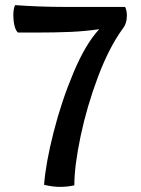

<svg xmlns="http://www.w3.org/2000/svg" viewBox="-20 -723 551 749"><path d="M214 6Q186 6 152 -2Q158 -85 189 -207Q220 -329 267 -440.5Q314 -552 367 -609Q311 -601 254 -598.5Q197 -596 119 -596H50Q41 -604 36.5 -623Q32 -642 32 -663Q32 -690 39 -703Q134 -696 235 -696H468Q475 -682 475 -662Q475 -631 458 -610Q405 -537 362 -422.5Q319 -308 294.5 -192Q270 -76 270 0Q243 6 214 6Z"/></svg>

Font: Arima Madurai ExtraBold
Style: Regular
Weight: 800
Designer: Joana Correia and Natanael Gama
Foundry: NDISCOVER
Version: Version 1.019